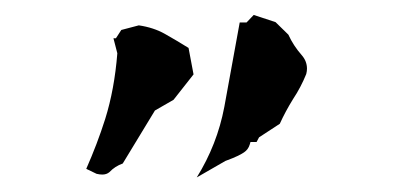

<svg xmlns="http://www.w3.org/2000/svg" viewBox="-20 -830 540 262"><path d="M321.8 -636.2H330.1L333.5 -642.6L361.8 -661.1Q369.6 -678.2 379.9 -694.8Q390.6 -710.9 397.9 -729Q398.9 -732.9 398.9 -736.3Q398.9 -746.6 391.6 -754.9Q380.4 -767.6 373.5 -782.7L356 -799.8L326.2 -809.6L316.4 -799.3H307.1L286.1 -684.1Q276.4 -632.8 248.5 -587.9L287.6 -610.4Q298.3 -614.3 304.7 -617.4Q311 -620.6 313 -622.1Q318.8 -626 320.8 -632.8ZM119.6 -591.8Q125.5 -591.8 129.4 -595.2Q136.7 -603 147.5 -606.9L191.4 -679.2L216.8 -693.8L244.1 -728.5L237.3 -764.6Q220.7 -774.9 205.1 -783.7Q189.5 -792.5 169.4 -795.4L145.5 -789.1L138.2 -777.8H134.8L140.1 -757.3Q136.2 -708 123.5 -667.5Q112.8 -633.8 97.7 -599.6L111.8 -592.8Q116.2 -591.8 119.6 -591.8Z"/></svg>

Font: Bakudai
Style: Light
Weight: 300
Version: Version 1.48